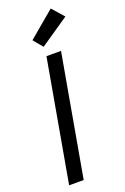

<svg xmlns="http://www.w3.org/2000/svg" viewBox="-176 -988 676 1041"><g transform="rotate(-20 162.5 -467.5)"><path d="M31 0 155 -700H239L115 0ZM158 -753 113 -807 265 -935 325 -867Z"/></g></svg>

Font: DM Sans 9pt
Style: Italic
Weight: 400
Italic angle: -10°
Designer: Colophon Foundry, Jonny Pinhorn
Foundry: Colophon Foundry
Version: Version 4.004